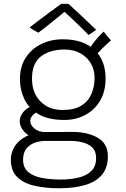

<svg xmlns="http://www.w3.org/2000/svg" viewBox="-20 -733 656 1002"><path d="M316 -107Q230.5 -107 179.8 -137.8Q129 -168.5 106.5 -217.2Q84 -266 84 -319.5Q84 -385 114 -431.5Q144 -478 195 -503Q246 -528 307.5 -528Q413 -528 472 -473.8Q531 -419.5 531 -323.5Q531 -255.5 502.2 -207.2Q473.5 -159 425 -133Q376.5 -107 316 -107ZM288.5 249.5Q216 249.5 159 236.2Q102 223 69.2 190.2Q36.5 157.5 36.5 99.5Q36.5 60.5 58.5 28Q80.5 -4.5 121.2 -23.8Q162 -43 218 -44Q250 -44 288.2 -44.2Q326.5 -44.5 358.5 -44.5Q438 -44.5 490.5 -13.8Q543 17 543 83Q543 141.5 512.8 178.2Q482.5 215 425.5 232.2Q368.5 249.5 288.5 249.5ZM297 204Q346.5 204 388.5 194.2Q430.5 184.5 456 160Q481.5 135.5 481.5 92Q481.5 55 460.5 35.8Q439.5 16.5 409.2 9.5Q379 2.5 351.5 2.5Q328.5 2.5 300.5 2.5Q272.5 2.5 248.5 2.5Q224.5 2.5 213 2.5Q190 2.5 163.8 11Q137.5 19.5 119 41Q100.5 62.5 100.5 101Q100.5 143 128.2 165.5Q156 188 200.8 196Q245.5 204 297 204ZM183.5 -10Q133.5 -17 108.2 -44Q83 -71 83 -100Q83 -119 93 -136Q103 -153 119.5 -165Q136 -177 157 -180.5L190.5 -154Q162 -145 150 -131Q138 -117 138 -101.5Q138 -80 160.2 -61.8Q182.5 -43.5 218 -43.5ZM307 -159Q367 -159 403.5 -181.2Q440 -203.5 456.8 -241.8Q473.5 -280 473.5 -326.5Q473.5 -369 454 -402.2Q434.5 -435.5 399.2 -455Q364 -474.5 316.5 -474.5Q241.5 -474.5 194.2 -439Q147 -403.5 147 -322Q147 -249 190.8 -204Q234.5 -159 307 -159ZM469 -430.5 435.5 -457.5Q444.5 -477 459.5 -498Q474.5 -519 491 -537.8Q507.5 -556.5 521 -568Q524 -563.5 531.8 -554Q539.5 -544.5 547.5 -535.5Q555.5 -526.5 559.5 -522Q553.5 -517.5 540.8 -506Q528 -494.5 513.5 -480Q499 -465.5 486.8 -452Q474.5 -438.5 469 -430.5ZM338 -712.5Q358.5 -694 384 -670Q409.5 -646 435.2 -621.8Q461 -597.5 481.5 -577.5Q470.5 -568.5 460.5 -562Q450.5 -555.5 441.5 -550.5Q429.5 -564 409.5 -583.5Q389.5 -603 368.8 -622.8Q348 -642.5 332.2 -657.2Q316.5 -672 312.5 -675H321Q317.5 -672 300.5 -658Q283.5 -644 260.8 -625.5Q238 -607 216.2 -589.8Q194.5 -572.5 180.5 -562.5Q176 -564.5 166.8 -569.5Q157.5 -574.5 148.5 -580.2Q139.5 -586 134.5 -590Q156 -606.5 181 -625.5Q206 -644.5 230.5 -662.5Q255 -680.5 273.5 -694.2Q292 -708 300 -713Q304.5 -713 311.2 -713Q318 -713 325.2 -713Q332.5 -713 338 -712.5Z"/></svg>

Font: Grandstander Thin ExtraLight
Style: Regular
Weight: 250
Version: Version 1.200